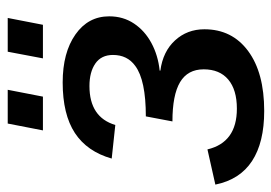

<svg xmlns="http://www.w3.org/2000/svg" viewBox="-130 -600 737 522"><g transform="rotate(-90 239.0 -339.5)"><path d="M197.8 9.8Q112.3 9.8 61.8 -23.2Q11.2 -56.2 -2.4 -123L93.3 -144.5Q112.3 -64.5 204.1 -64.5Q255.4 -64.5 283.2 -87.9Q311 -111.3 311 -154.8Q311 -198.2 276.1 -219Q241.2 -239.7 169.4 -239.7L183.1 -312Q281.7 -312 320.3 -340.8Q350.1 -362.3 350.1 -401.4Q350.1 -433.1 326.9 -449.2Q303.7 -465.3 265.6 -465.3Q180.7 -465.3 159.7 -395L68.4 -404.8Q87.4 -471.7 137.9 -504.9Q188.5 -538.1 275.4 -538.1Q356.4 -538.1 405.8 -503.4Q455.1 -468.8 455.1 -411.6Q455.1 -373.5 435.5 -344.2Q416 -314.9 382.6 -296.9Q349.1 -278.8 307.6 -274.4V-272.5Q359.4 -265.6 389.6 -232.7Q419.9 -199.7 419.9 -152.8Q419.9 -77.6 360.8 -33.9Q301.8 9.8 197.8 9.8ZM450.7 -687.5 432.1 -591.8H340.8L358.9 -687.5ZM255.4 -687.5 236.8 -591.8H145L163.6 -687.5Z"/></g></svg>

Font: Arimo Medium
Style: Italic
Weight: 500
Italic angle: -12°
Designer: Steve Matteson
Foundry: Monotype Imaging Inc.
Version: Version 1.33